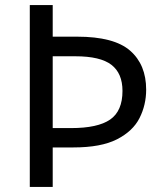

<svg xmlns="http://www.w3.org/2000/svg" viewBox="-20 -734 645 754"><path d="M554 -382Q554 -322 528 -270.5Q502 -219 439.5 -187Q377 -155 268 -155H187V0H97V-714H187V-590H283Q428 -590 491 -535Q554 -480 554 -382ZM259 -231Q364 -231 412.5 -264.5Q461 -298 461 -377Q461 -446 417.5 -479.5Q374 -513 276 -513H187V-231Z"/></svg>

Font: Noto Sans Tangsa
Style: Regular
Weight: 400
Designer: David Williams
Foundry: Google LLC
Version: Version 1.504